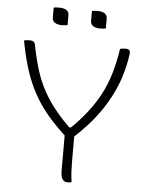

<svg xmlns="http://www.w3.org/2000/svg" viewBox="-60 -941 770 1000"><g transform="rotate(5 325.0 -441.5)"><path d="M352 7Q349 8 346.5 8.5Q344 9 341 9.5Q338 10 335 10Q317 10 308.5 1.5Q300 -7 297.5 -21Q295 -35 295 -50Q295 -104 295 -159Q295 -214 295 -268H345Q345 -241 345 -212.5Q345 -184 345 -156Q345 -128 345 -100Q345 -72 346.5 -45.5Q348 -19 352 7ZM41 -706Q46 -708 53.5 -709Q61 -710 68 -710Q78 -710 84.5 -708Q91 -706 95 -701Q99 -696 100 -687Q114 -614 132.5 -556Q151 -498 178 -449.5Q205 -401 242 -355.5Q279 -310 330 -262L291 -276H349L308 -261Q363 -313 402.5 -363Q442 -413 469.5 -465Q497 -517 514.5 -576Q532 -635 543 -706Q548 -708 555.5 -709Q563 -710 572 -710Q587 -710 592 -703Q597 -696 595 -683Q587 -625 571 -572.5Q555 -520 531.5 -473Q508 -426 479 -383.5Q450 -341 415.5 -302.5Q381 -264 342 -228Q329 -228 320 -228Q311 -228 306 -228.5Q301 -229 298.5 -230Q296 -231 295 -232Q257 -267 224.5 -302.5Q192 -338 164.5 -377.5Q137 -417 114 -464.5Q91 -512 73 -571.5Q55 -631 41 -706ZM180 -890Q186 -892 193.5 -892.5Q201 -893 210 -893Q226 -893 237 -889Q248 -885 254 -877Q260 -869 260 -858V-806Q254 -805 246.5 -804Q239 -803 230 -803Q215 -803 203.5 -807Q192 -811 186 -819Q180 -827 180 -838ZM380 -890Q386 -892 393.5 -892.5Q401 -893 410 -893Q426 -893 437 -889Q448 -885 454 -877Q460 -869 460 -858V-806Q454 -805 446.5 -804Q439 -803 430 -803Q415 -803 403.5 -807Q392 -811 386 -819Q380 -827 380 -838Z"/></g></svg>

Font: Recursive Casual Light
Style: Regular
Weight: 300
Version: Version 1.047